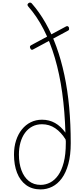

<svg xmlns="http://www.w3.org/2000/svg" viewBox="-20 -1443 643 1482"><path d="M294 19Q227 19 181 -15Q135 -49 111.5 -109.5Q88 -170 88 -250Q88 -309 104 -358.5Q120 -408 149 -444Q178 -480 217.5 -499.5Q257 -519 304 -519Q360 -519 405 -493.5Q450 -468 485 -419Q480 -584 460 -728Q440 -872 404 -994.5Q368 -1117 316.5 -1217Q265 -1317 198 -1393Q192 -1401 192 -1406Q192 -1411 199 -1418Q212 -1428 224 -1418Q283 -1351 331 -1267Q379 -1183 415.5 -1082Q452 -981 477 -863.5Q502 -746 514 -615Q526 -484 526 -338Q526 -245 507.5 -177.5Q489 -110 457 -66.5Q425 -23 383 -2Q341 19 294 19ZM294 -16Q332 -16 367 -34Q402 -52 429 -90Q456 -128 472 -189.5Q488 -251 488 -338Q488 -346 488 -353.5Q488 -361 486 -367Q452 -422 406.5 -453Q361 -484 304 -484Q262 -484 229 -466.5Q196 -449 173 -417.5Q150 -386 138 -343.5Q126 -301 126 -250Q126 -182 145.5 -129Q165 -76 202.5 -46Q240 -16 294 -16ZM235 -1061Q228 -1057 222.5 -1059.5Q217 -1062 213 -1072Q210 -1080 211.5 -1085Q213 -1090 222 -1095L490 -1239Q505 -1247 513 -1229Q514 -1220 513 -1215Q512 -1210 504 -1206Z"/></svg>

Font: Playwrite BE WAL Thin
Style: Regular
Weight: 250
Version: Version 1.002